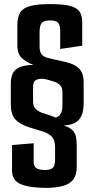

<svg xmlns="http://www.w3.org/2000/svg" viewBox="-20 -642 463 941"><path d="M208 279Q146 278 109 269.5Q72 261 55.5 242.5Q39 224 39 195V69L145 60V153Q145 172 157.5 181.5Q170 191 200 191Q221 191 231.5 185.5Q242 180 246 168.5Q250 157 250 138V82Q250 44 233.5 27.5Q217 11 192 3L123 -18Q77 -33 55 -57Q33 -81 33 -133V-232Q33 -261 42 -281Q51 -301 75 -312Q99 -323 144 -324Q106 -338 85.5 -359Q65 -380 65 -418V-519Q65 -558 79 -580.5Q93 -603 128 -612.5Q163 -622 226 -622Q291 -622 325 -612.5Q359 -603 371 -583.5Q383 -564 383 -532V-418L275 -402V-492Q275 -519 264.5 -530.5Q254 -542 226 -542Q197 -542 185.5 -530.5Q174 -519 174 -485V-414Q174 -387 185 -374.5Q196 -362 219 -357L306 -337Q348 -327 369 -304.5Q390 -282 390 -239V-138Q390 -95 377.5 -71Q365 -47 342.5 -37.5Q320 -28 292 -27Q321 -18 334.5 -4.5Q348 9 352 27.5Q356 46 356 71V176Q356 213 340.5 235.5Q325 258 292.5 268Q260 278 208 279ZM250 -66Q266 -67 276 -82Q286 -97 286 -125V-190Q286 -215 272.5 -226.5Q259 -238 242 -243Q232 -246 226.5 -247.5Q221 -249 216.5 -250.5Q212 -252 206.5 -253Q201 -254 190 -256Q168 -256 157.5 -250.5Q147 -245 144.5 -234Q142 -223 142 -207V-147Q142 -128 148 -117.5Q154 -107 163 -101Q172 -95 183 -90Q203 -84 215.5 -79.5Q228 -75 236 -72.5Q244 -70 250 -66Z"/></svg>

Font: Smooch Sans Thin
Style: Bold
Weight: 700
Version: Version 1.010